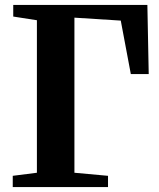

<svg xmlns="http://www.w3.org/2000/svg" viewBox="-20 -763 650 783"><path d="M32 0V-46L130.5 -58.5V-680.5L34 -695.5V-743H581L586.5 -461H513.5L472.5 -679L283.5 -691V-58.5L420.5 -46V0Z"/></svg>

Font: Merriweather 60pt
Style: Bold
Weight: 700
Version: Version 2.100